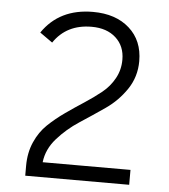

<svg xmlns="http://www.w3.org/2000/svg" viewBox="-49 -708 661 753"><g transform="rotate(5 281.0 -331.5)"><path d="M487.3 0H78.1V-39.1Q78.1 -90.8 96.7 -132.8Q115.2 -174.8 145.5 -203.6Q175.8 -232.4 211.9 -257.8Q248 -283.2 284.2 -306.6Q320.3 -330.1 350.6 -354.5Q380.9 -378.9 399.4 -412.6Q418 -446.3 418 -486.3Q418 -540 382.3 -572.3Q346.7 -604.5 287.1 -604.5Q188.5 -604.5 137.7 -529.3L87.9 -564.5Q155.3 -663.1 287.1 -663.1Q377 -663.1 430.7 -615.2Q484.4 -567.4 484.4 -486.3Q484.4 -424.8 451.2 -375.5Q418 -326.2 369.1 -292.5Q320.3 -258.8 271.5 -227.1Q222.7 -195.3 185.1 -152.8Q147.5 -110.4 141.6 -58.6H487.3Z"/></g></svg>

Font: Lohit Devanagari
Style: Regular
Weight: 400
Version: 2.95.4